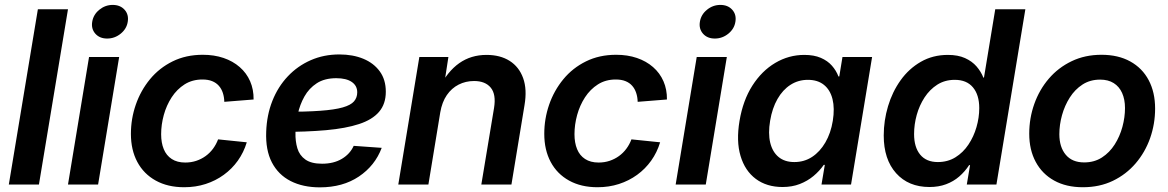

<svg xmlns="http://www.w3.org/2000/svg" viewBox="-20 -766 4847 797"><path d="M262.2 -727.5 141.6 0H16.6L137.2 -727.5Z M262.2 0 349.6 -529.3H474.6L387.2 0ZM424.8 -606Q393.6 -606 375.7 -626.2Q357.9 -646.5 362.8 -675.8Q367.7 -705.6 392.3 -725.6Q417 -745.6 447.8 -745.6Q479 -745.6 497.1 -725.6Q515.1 -705.6 510.3 -675.8Q505.9 -646.5 481 -626.2Q456.1 -606 424.8 -606Z M744.6 11.2Q676.3 11.2 626.5 -16.4Q576.7 -43.9 550 -93.8Q523.4 -143.6 523.4 -210.4Q523.4 -272.9 543.7 -331.5Q564 -390.1 602.5 -437Q641.1 -483.9 696.5 -511.2Q752 -538.6 821.8 -538.6Q869.1 -538.6 908 -525.4Q946.8 -512.2 975.1 -487.5Q1003.4 -462.9 1018.3 -428.7Q1033.2 -394.5 1032.7 -353L911.1 -343.3Q910.6 -363.3 905 -380.4Q899.4 -397.5 888.4 -409.9Q877.4 -422.4 860.6 -429.2Q843.8 -436 820.3 -436Q778.3 -436 746.3 -415.8Q714.4 -395.5 692.6 -362.1Q670.9 -328.6 659.9 -288.6Q648.9 -248.5 648.9 -209Q648.9 -173.3 659.7 -147Q670.4 -120.6 692.9 -106Q715.3 -91.3 749 -91.3Q773.4 -91.3 794.7 -98.4Q815.9 -105.5 833.5 -118.2Q851.1 -130.9 864.3 -148.7Q877.4 -166.5 885.3 -187.5L1004.4 -175.3Q991.7 -133.3 967.3 -99.1Q942.9 -64.9 908.9 -40.3Q875 -15.6 833.5 -2.2Q792 11.2 744.6 11.2Z M1307.6 11.7Q1237.8 11.7 1186.5 -14.4Q1135.3 -40.5 1108.6 -91.8Q1082 -143.1 1085 -219.2Q1087.4 -288.6 1110.6 -347.2Q1133.8 -405.8 1174.6 -449Q1215.3 -492.2 1269.8 -516.1Q1324.2 -540 1388.7 -540Q1444.8 -540 1488.3 -522Q1531.7 -503.9 1556.6 -469.5Q1581.5 -435.1 1581.5 -385.3Q1581.5 -334.5 1553.5 -301.8Q1525.4 -269 1470.2 -251Q1415 -232.9 1333.3 -225.6Q1251.5 -218.3 1144 -218.3L1158.2 -301.8Q1250 -301.8 1309.6 -306.2Q1369.1 -310.5 1402.6 -320.1Q1436 -329.6 1449.5 -345.2Q1462.9 -360.8 1462.9 -382.8Q1462.9 -410.2 1440.2 -425.8Q1417.5 -441.4 1376 -441.4Q1327.1 -441.4 1294.9 -420.4Q1262.7 -399.4 1243.7 -365.5Q1224.6 -331.5 1216.1 -292Q1207.5 -252.4 1206.5 -215.3Q1205.6 -179.7 1214.4 -150.4Q1223.1 -121.1 1247.6 -103.8Q1272 -86.4 1316.9 -86.4Q1365.2 -86.4 1399.2 -106.7Q1433.1 -127 1448.2 -160.6L1564.5 -152.3Q1536.6 -78.1 1469.7 -33.2Q1402.8 11.7 1307.6 11.7Z M1807.6 -299.8 1758.3 0H1633.3L1720.7 -529.3H1841.3L1820.8 -396L1802.2 -399.9Q1837.4 -469.2 1886.2 -503.7Q1935.1 -538.1 1999.5 -538.1Q2056.6 -538.1 2095.7 -513.2Q2134.8 -488.3 2151.6 -441.7Q2168.5 -395 2157.2 -329.1L2103 0H1978L2030.8 -317.9Q2040 -374 2017.3 -401.9Q1994.6 -429.7 1947.8 -429.7Q1913.1 -429.7 1883.8 -414.8Q1854.5 -399.9 1834.7 -371.1Q1814.9 -342.3 1807.6 -299.8Z M2460.4 11.2Q2392.1 11.2 2342.3 -16.4Q2292.5 -43.9 2265.9 -93.8Q2239.3 -143.6 2239.3 -210.4Q2239.3 -272.9 2259.5 -331.5Q2279.8 -390.1 2318.4 -437Q2356.9 -483.9 2412.4 -511.2Q2467.8 -538.6 2537.6 -538.6Q2585 -538.6 2623.8 -525.4Q2662.6 -512.2 2690.9 -487.5Q2719.2 -462.9 2734.1 -428.7Q2749 -394.5 2748.5 -353L2627 -343.3Q2626.5 -363.3 2620.8 -380.4Q2615.2 -397.5 2604.2 -409.9Q2593.3 -422.4 2576.4 -429.2Q2559.6 -436 2536.1 -436Q2494.1 -436 2462.2 -415.8Q2430.2 -395.5 2408.4 -362.1Q2386.7 -328.6 2375.7 -288.6Q2364.7 -248.5 2364.7 -209Q2364.7 -173.3 2375.5 -147Q2386.2 -120.6 2408.7 -106Q2431.2 -91.3 2464.8 -91.3Q2489.3 -91.3 2510.5 -98.4Q2531.7 -105.5 2549.3 -118.2Q2566.9 -130.9 2580.1 -148.7Q2593.3 -166.5 2601.1 -187.5L2720.2 -175.3Q2707.5 -133.3 2683.1 -99.1Q2658.7 -64.9 2624.8 -40.3Q2590.8 -15.6 2549.3 -2.2Q2507.8 11.2 2460.4 11.2Z M2784.7 0 2872.1 -529.3H2997.1L2909.7 0ZM2947.3 -606Q2916 -606 2898.2 -626.2Q2880.4 -646.5 2885.3 -675.8Q2890.1 -705.6 2914.8 -725.6Q2939.5 -745.6 2970.2 -745.6Q3001.5 -745.6 3019.5 -725.6Q3037.6 -705.6 3032.7 -675.8Q3028.3 -646.5 3003.4 -626.2Q2978.5 -606 2947.3 -606Z M3228.5 10.3Q3162.6 10.3 3117.4 -23.4Q3072.3 -57.1 3054 -118.7Q3035.6 -180.2 3049.8 -264.2Q3064 -349.1 3103 -410.4Q3142.1 -471.7 3198.2 -504.9Q3254.4 -538.1 3318.8 -538.1Q3358.9 -538.1 3387.2 -525.9Q3415.5 -513.7 3433.3 -493.4Q3451.2 -473.1 3460.4 -448.7H3463.9L3477.1 -529.3H3600.1L3512.7 0H3390.1L3403.8 -81.5H3399.4Q3381.8 -56.2 3356.9 -35.4Q3332 -14.6 3300 -2.2Q3268.1 10.3 3228.5 10.3ZM3277.3 -93.3Q3318.4 -93.3 3351.1 -114.7Q3383.8 -136.2 3406.2 -174.8Q3428.7 -213.4 3437 -264.6Q3445.3 -316.4 3435.8 -354.5Q3426.3 -392.6 3400.4 -413.6Q3374.5 -434.6 3333.5 -434.6Q3293.5 -434.6 3261.2 -413.8Q3229 -393.1 3207.3 -355Q3185.5 -316.9 3176.8 -264.6Q3168 -212.4 3177.2 -173.8Q3186.5 -135.3 3211.9 -114.3Q3237.3 -93.3 3277.3 -93.3Z M3838.4 10.3Q3751 10.3 3699.7 -47.1Q3648.4 -104.5 3648.4 -203.6Q3648.4 -265.6 3666.3 -325.2Q3684.1 -384.8 3718.5 -432.9Q3752.9 -481 3802.5 -509.5Q3852.1 -538.1 3914.6 -538.1Q3956.5 -538.1 3985.8 -524.9Q4015.1 -511.7 4033.7 -490.2Q4052.2 -468.8 4062 -443.8H4064.5L4111.3 -727.5H4236.3L4116.2 0H3993.2L4006.8 -80.6H4002.9Q3985.4 -53.7 3961.7 -33.2Q3938 -12.7 3907.2 -1.2Q3876.5 10.3 3838.4 10.3ZM3873 -93.3Q3914.1 -93.3 3946 -113Q3978 -132.8 4000 -165.8Q4022 -198.7 4033.4 -238.3Q4044.9 -277.8 4044.9 -317.4Q4044.9 -372.1 4018.8 -403.3Q3992.7 -434.6 3943.4 -434.6Q3902.3 -434.6 3870.8 -414.6Q3839.4 -394.5 3817.9 -361.6Q3796.4 -328.6 3785.4 -289.1Q3774.4 -249.5 3774.4 -209.5Q3774.4 -154.8 3799.8 -124Q3825.2 -93.3 3873 -93.3Z M4475.1 11.2Q4405.8 11.2 4356 -16.4Q4306.2 -43.9 4279.3 -94Q4252.4 -144 4252.4 -210.9Q4252.4 -275.4 4273.4 -334.5Q4294.4 -393.6 4333.7 -439.5Q4373 -485.4 4428.5 -512Q4483.9 -538.6 4552.2 -538.6Q4621.6 -538.6 4671.6 -511Q4721.7 -483.4 4748.3 -433.1Q4774.9 -382.8 4774.9 -315.4Q4774.9 -251.5 4754.2 -192.6Q4733.4 -133.8 4694.1 -87.9Q4654.8 -42 4599.6 -15.4Q4544.4 11.2 4475.1 11.2ZM4480.5 -91.8Q4522.5 -91.8 4554.2 -112.3Q4585.9 -132.8 4607.2 -166.3Q4628.4 -199.7 4639.2 -239.5Q4649.9 -279.3 4649.9 -317.4Q4649.9 -353.5 4637.9 -380.1Q4626 -406.7 4603 -421.1Q4580.1 -435.5 4546.9 -435.5Q4504.9 -435.5 4473.4 -415Q4441.9 -394.5 4420.7 -361.1Q4399.4 -327.6 4388.4 -287.8Q4377.4 -248 4377.4 -209Q4377.4 -155.3 4404.1 -123.5Q4430.7 -91.8 4480.5 -91.8Z"/></svg>

Font: Inter 24pt SemiBold
Style: Italic
Weight: 600
Italic angle: -9.3988°
Designer: Rasmus Andersson
Foundry: rsms
Version: Version 4.001;git-66647c0bb